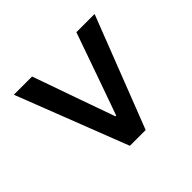

<svg xmlns="http://www.w3.org/2000/svg" viewBox="-105 -694 723 723"><g transform="rotate(45 256.5 -332.0)"><path d="M34 -117V-214L227 -282L362 -330V-334L227 -382L34 -450V-547L479 -374V-290Z"/></g></svg>

Font: Giro Sans Semibold
Style: Regular
Weight: 600
Designer: Paul D. Hunt
Foundry: Adobe Systems Incorporated
Version: Version 1.000;PS 1.0;hotconv 1.0.88;makeotf.lib2.5.647800